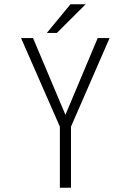

<svg xmlns="http://www.w3.org/2000/svg" viewBox="-20 -878 610 898"><path d="M199 -724 309.5 -858H380.5L246 -724ZM260 0V-285.5L78.5 -700H134.5L286 -341L437 -700H492.5L312 -285.5V0Z"/></svg>

Font: League Mono Narrow UltraLight
Style: Regular
Weight: 200
Width: 3
Designer: Tyler Finck
Foundry: The League of Moveable Type / Tyler Finck
Version: Version 2.210